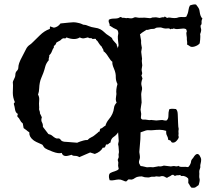

<svg xmlns="http://www.w3.org/2000/svg" viewBox="-20 -819 970 885"><path d="M636.7 -52.7 657.2 -47.9 673.8 -48.8 685.5 -47.9 711.9 -52.7Q718.8 -49.8 735.4 -55.7L767.6 -51.8L779.3 -53.7Q785.2 -53.7 791 -52.2Q796.9 -50.8 801.8 -54.7Q808.6 -48.8 821.8 -49.8Q835 -50.8 845.7 -48.8Q850.6 -49.8 855.5 -59.1Q860.4 -68.4 860.4 -72.3Q860.4 -76.2 862.3 -80.6Q864.3 -85 870.1 -90.8Q887.7 -121.1 900.4 -101.6Q907.2 -90.8 907.2 -82.5Q907.2 -74.2 904.8 -65.4Q902.3 -56.6 903.3 -52.2Q904.3 -47.9 900.9 -39.6Q897.5 -31.2 898.4 -24.9Q899.4 -18.6 898.4 -10.3Q897.5 -2 899.9 5.4Q902.3 12.7 895.5 34.2Q887.7 39.1 882.3 43.5Q877 47.9 862.3 45.9Q857.4 41 854.5 35.2Q851.6 29.3 847.7 24.4Q847.7 18.6 848.1 12.2Q848.6 5.9 846.7 2.9Q838.9 -3.9 835.4 -4.9Q832 -5.9 828.6 -7.3Q825.2 -8.8 819.3 -7.8Q813.5 -6.8 810.5 -12.7Q805.7 -10.7 799.3 -11.2Q793 -11.7 789.1 -8.8Q783.2 -7.8 781.2 -11.2Q779.3 -14.6 772.5 -12.7Q763.7 -5.9 758.8 -4.4Q753.9 -2.9 750 1Q744.1 -1 739.7 -3.9Q735.4 -6.8 729.5 -7.3Q723.6 -7.8 719.7 -5.9Q715.8 -3.9 707.5 -5.4Q699.2 -6.8 696.8 -5.4Q694.3 -3.9 686 -4.4Q677.7 -4.9 672.9 -2.9Q668 -1 663.1 -1L647.5 -2L633.8 -5.9Q612.3 -5.9 603 1Q593.8 7.8 586.9 8.8L572.3 7.8L561.5 17.6Q556.6 17.6 546.4 12.7Q536.1 7.8 526.9 8.3Q517.6 8.8 506.8 11.2Q496.1 13.7 485.4 11.7L482.4 0Q480.5 -17.6 489.3 -22Q498 -26.4 509.8 -29.8Q521.5 -33.2 527.3 -40Q527.3 -43 524.4 -54.7L525.4 -70.3L522.5 -82L527.3 -94.7L526.4 -106.4L528.3 -118.2L526.4 -143.6L524.4 -154.3L527.3 -168.9Q526.4 -178.7 525.9 -188.5Q525.4 -198.2 524.4 -209Q516.6 -196.3 503.9 -188Q491.2 -179.7 489.3 -162.1Q484.4 -160.2 480 -155.8Q475.6 -151.4 468.8 -153.3Q466.8 -145.5 463.9 -141.1Q460.9 -136.7 454.1 -138.7Q444.3 -119.1 417 -109.4L395.5 -116.2L345.7 -94.7Q336.9 -100.6 325.7 -100.6Q314.5 -100.6 310.5 -105.5Q305.7 -104.5 298.8 -102.5Q270.5 -93.8 264.6 -114.3Q250 -109.4 222.2 -120.1Q194.3 -130.9 188.5 -135.3Q182.6 -139.6 180.2 -144.5Q177.7 -149.4 174.8 -152.3Q141.6 -166 132.8 -173.8Q113.3 -189.5 115.2 -209Q107.4 -213.9 102.1 -218.8Q96.7 -223.6 88.9 -228.5Q86.9 -243.2 85 -250Q76.2 -256.8 72.3 -265.6Q68.4 -274.4 60.5 -281.2Q58.6 -286.1 62.5 -293.9Q51.8 -298.8 49.3 -314.5Q46.9 -330.1 44.4 -336.9Q42 -343.8 48.8 -347.7Q39.1 -369.1 39.1 -391.1Q39.1 -413.1 40 -425.8L39.1 -440.4Q40 -445.3 43.5 -451.7Q46.9 -458 48.8 -463.4Q50.8 -468.8 50.8 -474.6Q50.8 -485.4 57.6 -492.2Q64.5 -499 64.5 -507.8Q64.5 -516.6 68.4 -528.3Q72.3 -540 84 -561.5Q95.7 -583 99.1 -590.8Q102.5 -598.6 107.9 -604.5Q113.3 -610.4 117.7 -612.8Q122.1 -615.2 132.3 -625.5Q142.6 -635.7 163.6 -656.2Q184.6 -676.8 207 -684.6Q211.9 -687.5 210.4 -689.9Q209 -692.4 210.9 -697.3L228.5 -691.4Q247.1 -694.3 258.8 -710.9Q275.4 -711.9 297.4 -714.8Q319.3 -717.8 334 -714.8Q348.6 -711.9 353 -710Q357.4 -708 361.8 -706.1Q366.2 -704.1 370.1 -704.6Q374 -705.1 387.7 -699.2Q401.4 -693.4 417 -691.4Q432.6 -689.5 442.4 -684.1Q452.1 -678.7 458 -672.9Q463.9 -667 470.2 -662.1Q476.6 -657.2 483.9 -652.8Q491.2 -648.4 494.1 -645.5Q497.1 -642.6 498 -639.2Q499 -635.7 501.5 -633.3Q503.9 -630.9 508.3 -625.5Q512.7 -620.1 517.6 -615.2Q517.6 -610.4 520 -606Q522.5 -601.6 521.5 -595.7Q527.3 -608.4 526.4 -611.8Q525.4 -615.2 525.4 -620.1L523.4 -639.6Q522.5 -653.3 524.4 -659.2Q526.4 -665 524.4 -672.9Q522.5 -680.7 516.6 -683.6L503.9 -689.5Q497.1 -693.4 493.2 -696.3Q489.3 -699.2 485.4 -700.2Q486.3 -707 482.9 -713.4Q479.5 -719.7 481.4 -727.5Q488.3 -733.4 507.3 -733.4Q526.4 -733.4 533.2 -740.2Q539.1 -741.2 540.5 -738.8Q542 -736.3 547.4 -736.8Q552.7 -737.3 558.1 -735.8Q563.5 -734.4 568.4 -736.3Q578.1 -734.4 584 -734.4Q589.8 -734.4 593.3 -736.3Q596.7 -738.3 601.1 -739.3Q605.5 -740.2 612.3 -738.3Q619.1 -736.3 633.3 -737.3Q647.5 -738.3 660.2 -736.3Q672.9 -734.4 675.8 -735.8Q678.7 -737.3 681.6 -738.3L699.2 -739.3Q713.9 -736.3 715.8 -736.3Q717.8 -736.3 723.6 -738.3Q729.5 -740.2 733.4 -739.3Q737.3 -738.3 739.3 -743.2L750 -736.3Q757.8 -739.3 764.2 -737.8Q770.5 -736.3 781.7 -735.8Q793 -735.4 797.4 -737.3Q801.8 -739.3 809.1 -740.2Q816.4 -741.2 824.7 -740.2Q833 -739.3 838.9 -742.2Q846.7 -756.8 848.6 -771.5Q850.6 -786.1 855.5 -793.9Q875 -800.8 883.8 -797.9Q890.6 -788.1 892.6 -786.1Q894.5 -784.2 897 -778.8Q899.4 -773.4 900.4 -764.6Q903.3 -742.2 913.1 -733.4Q908.2 -725.6 909.2 -715.8Q910.2 -706.1 904.3 -701.2Q904.3 -693.4 906.7 -686Q909.2 -678.7 902.3 -661.1Q903.3 -661.1 903.3 -648.9Q903.3 -636.7 900.4 -619.1Q892.6 -609.4 876.5 -604.5Q860.4 -599.6 851.6 -608.4Q847.7 -610.4 841.8 -614.3Q843.8 -619.1 842.3 -628.4Q840.8 -637.7 841.3 -641.1Q841.8 -644.5 839.8 -656.2Q837.9 -668 840.3 -671.4Q842.8 -674.8 837.9 -684.6Q832 -687.5 824.7 -687.5Q817.4 -687.5 803.2 -685.5Q789.1 -683.6 780.3 -688.5Q778.3 -684.6 773.4 -686Q768.6 -687.5 766.6 -683.6Q759.8 -689.5 752 -688Q744.1 -686.5 735.4 -688.5L721.7 -692.4H713.9Q701.2 -692.4 697.3 -689.5Q693.4 -686.5 688.5 -686Q683.6 -685.5 679.2 -685.5Q674.8 -685.5 667.5 -683.1Q660.2 -680.7 658.2 -681.2Q656.2 -681.6 655.3 -681.6L644.5 -674.8Q632.8 -668 625 -660.2Q627 -655.3 627.4 -648.9Q627.9 -642.6 629.4 -637.7Q630.9 -632.8 630.4 -627.9Q629.9 -623 630.9 -615.2L633.8 -598.6L630.9 -580.1L634.8 -547.9Q632.8 -538.1 634.3 -530.8Q635.7 -523.4 635.7 -517.6L632.8 -499Q632.8 -492.2 634.8 -485.4Q636.7 -478.5 631.8 -471.7L636.7 -457Q628.9 -436.5 632.3 -425.3Q635.7 -414.1 634.8 -407.7Q633.8 -401.4 632.3 -395.5Q630.9 -389.6 630.9 -382.8L632.8 -346.7Q632.8 -342.8 629.9 -328.1L627.9 -313.5L630.9 -293.9Q630.9 -288.1 629.9 -283.2Q628.9 -278.3 629.9 -273.4Q634.8 -266.6 641.6 -267.6Q648.4 -268.6 658.7 -266.6Q668.9 -264.6 672.9 -265.6Q676.8 -266.6 681.6 -265.6L700.2 -263.7L721.7 -265.6Q728.5 -266.6 734.4 -264.6Q740.2 -262.7 748 -263.7Q756.8 -271.5 756.3 -286.1Q755.9 -300.8 759.8 -314.5Q763.7 -319.3 791 -316.4Q798.8 -309.6 799.3 -292Q799.8 -274.4 800.8 -253.9L801.8 -235.4L803.7 -224.6Q801.8 -212.9 802.7 -209Q803.7 -205.1 802.7 -198.7Q801.8 -192.4 803.2 -190.4Q804.7 -188.5 803.2 -183.6Q801.8 -178.7 794.4 -170.4Q787.1 -162.1 778.8 -161.6Q770.5 -161.1 768.6 -167Q766.6 -172.9 755.9 -173.8Q753.9 -187.5 749.5 -194.3Q745.1 -201.2 746.1 -215.8Q731.4 -220.7 716.3 -220.7Q701.2 -220.7 688 -219.2Q674.8 -217.8 666.5 -218.8Q658.2 -219.7 651.4 -217.3Q644.5 -214.8 639.2 -212.9Q633.8 -210.9 627.9 -209Q627 -190.4 627 -177.7L622.1 -118.2Q625 -100.6 625 -94.7Q625 -88.9 622.6 -82Q620.1 -75.2 620.6 -70.3Q621.1 -65.4 623.5 -62Q626 -58.6 627 -54.7Q631.8 -52.7 636.7 -52.7ZM287.1 -165 335.9 -161.1Q336.9 -161.1 340.3 -163.1Q343.8 -165 350.6 -167Q357.4 -168.9 365.2 -171.4Q373 -173.8 383.8 -173.8Q390.6 -181.6 400.4 -186Q410.2 -190.4 415.5 -195.3Q420.9 -200.2 425.8 -203.6Q430.7 -207 434.6 -211.9Q439.5 -210.9 439.9 -216.8Q440.4 -222.7 442.4 -225.6Q450.2 -227.5 455.1 -232.4Q460 -237.3 465.8 -239.3Q470.7 -255.9 481.4 -268.6Q492.2 -281.2 498 -294.4Q503.9 -307.6 505.4 -321.3Q506.8 -335 517.6 -345.7Q512.7 -356.4 514.2 -367.2Q515.6 -377.9 516.6 -385.7Q513.7 -405.3 521.5 -431.6Q513.7 -446.3 513.7 -462.9Q514.6 -481.4 505.4 -502.4Q496.1 -523.4 498 -534.2Q490.2 -539.1 479 -557.6Q467.8 -576.2 457 -583Q458 -588.9 454.1 -593.8Q450.2 -598.6 449.2 -603.5Q441.4 -610.4 437 -617.7Q432.6 -625 429.7 -628.9Q426.8 -632.8 423.8 -634.3Q420.9 -635.7 422.9 -639.6Q412.1 -640.6 410.6 -639.6Q409.2 -638.7 406.2 -639.6Q401.4 -644.5 397.5 -643.1Q393.6 -641.6 384.8 -646.5Q377 -644.5 368.2 -642.6Q359.4 -640.6 347.7 -646.5Q325.2 -631.8 286.1 -646.5Q282.2 -640.6 277.8 -642.1Q273.4 -643.6 269 -641.6Q264.6 -639.6 262.2 -636.7Q259.8 -633.8 256.3 -631.8Q252.9 -629.9 248 -627.4Q243.2 -625 240.2 -623Q236.3 -612.3 232.9 -610.4Q229.5 -608.4 228.5 -607.4Q228.5 -597.7 226.6 -597.2Q224.6 -596.7 219.7 -583.5Q214.8 -570.3 207 -564.5Q208 -558.6 205.6 -552.7Q203.1 -546.9 205.1 -542Q192.4 -527.3 188.5 -511.7Q184.6 -496.1 179.7 -482.9Q174.8 -469.7 170.4 -460Q166 -450.2 163.6 -438Q161.1 -425.8 160.6 -411.1Q160.2 -396.5 155.3 -382.8Q162.1 -372.1 160.6 -356Q159.2 -339.8 160.2 -330.6Q161.1 -321.3 160.2 -318.4Q159.2 -315.4 162.1 -308.1Q165 -300.8 164.1 -299.8Q163.1 -298.8 164.6 -295.4Q166 -292 168.5 -287.6Q170.9 -283.2 172.9 -278.3Q168 -264.6 173.3 -255.4Q178.7 -246.1 177.7 -234.4Q184.6 -225.6 190.4 -217.8Q196.3 -210 203.1 -201.2Q213.9 -199.2 221.2 -192.9Q228.5 -186.5 234.9 -183.1Q241.2 -179.7 246.1 -180.7Q254.9 -182.6 260.3 -173.8Q265.6 -165 287.1 -165Z"/></svg>

Font: Mountains of Christmas
Style: Bold
Weight: 700
Designer: Crystal Kluge
Foundry: Font Diner, Inc DBA Tart Workshop
Version: Version 1.002